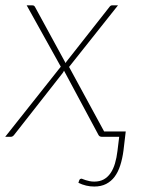

<svg xmlns="http://www.w3.org/2000/svg" viewBox="-36 -513 536 720"><path d="M192 -263 64 -493H83.5Q88.5 -493 90.8 -491.8Q93 -490.5 95 -487.5L210 -276.5Q211 -279 212.5 -281Q214 -283 216 -285.5L374.5 -487Q378.5 -493 384.5 -493H406.5L223 -262L354.5 -20H435.5L427 52Q423 82 415 107Q407 132 394 149.5Q381 167 362 176.8Q343 186.5 317.5 186.5Q286.5 186.5 258 172.5L261 163.5Q262.5 159.5 264.8 158.2Q267 157 269 157Q271 157 275 158.8Q279 160.5 285.2 162.5Q291.5 164.5 299.5 166.2Q307.5 168 317.5 168Q338 168 353 159.8Q368 151.5 378.5 136.2Q389 121 395.2 99.8Q401.5 78.5 404.5 53L411 0H346Q336.5 0 333 -7.5L204 -248Q201.5 -242 198.5 -238.5L16.5 -6.5Q14 -3.5 11.2 -1.8Q8.5 0 4.5 0H-16.5Z"/></svg>

Font: Lato Thin
Style: Italic
Weight: 200
Italic angle: -7°
Designer: Lukasz Dziedzic
Foundry: tyPoland Lukasz Dziedzic
Version: Version 2.007; 2014-02-27